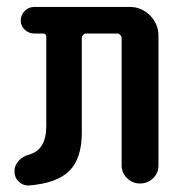

<svg xmlns="http://www.w3.org/2000/svg" viewBox="-20 -539 540 565"><path d="M65.4 6.8Q47.9 7.8 35.2 -4.4Q22.5 -16.6 22.5 -35.2Q22.5 -51.8 34.7 -65.4Q46.9 -79.1 65.4 -84Q116.2 -97.7 116.2 -168V-430.7Q116.2 -439.5 107.4 -440.4H81.1Q64.5 -440.4 52.7 -451.7Q41 -462.9 41 -478.5Q41 -495.1 52.7 -506.8Q64.5 -518.6 81.1 -518.6H361.3Q396.5 -518.6 421.4 -493.7Q446.3 -468.8 446.3 -433.6V-52.7Q446.3 -29.3 430.2 -14.2Q414.1 1 392.1 1Q370.1 1 354 -14.6Q337.9 -30.3 337.9 -52.7V-427.7Q337.9 -431.6 334 -436Q330.1 -440.4 326.2 -440.4H233.4Q228.5 -440.4 224.6 -436Q220.7 -431.6 220.7 -427.7V-148.4Q220.7 -73.2 184.6 -36.6Q148.4 0 65.4 6.8Z"/></svg>

Font: Rounded-X Mgen+ 1mn medium
Style: Regular
Weight: 500
Designer: [Source Han Sans]
Ryoko NISHIZUKA  (kana & ideographs); Paul D. Hunt (Latin, Greek & Cyrillic); Wenlong ZHANG  (bopomofo
Version: Version 1.059.20150602